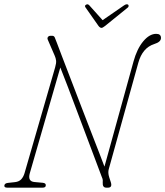

<svg xmlns="http://www.w3.org/2000/svg" viewBox="-25 -865 762 885"><path d="M112.5 -67Q101.5 -29 133.5 -26L172 -22.5Q187 -21 186 -10.5Q186 0 171 0H9Q-6 0 -5 -9.5Q-4 -20.5 12 -22L44 -25.5Q62.5 -27.5 72.8 -38.5Q83 -49.5 88 -66.5L229 -554Q235 -574.5 233.5 -586Q232 -597.5 227.5 -607.5L195.5 -681.5Q192 -689 196 -694.5Q200 -700 207.5 -700H216Q224 -700 227.5 -692.2Q231 -684.5 237 -668Q243 -651.5 259.8 -607.8Q276.5 -564 299.5 -504.5Q322.5 -445 347.2 -380.2Q372 -315.5 395 -256.5Q418 -197.5 434.5 -154.8Q451 -112 456.5 -97L590.5 -582Q606.5 -640 635.2 -674.5Q664 -709 695 -709Q717 -709 717 -690Q717 -671.5 686 -662Q631.5 -644.5 612.5 -575.5L476.5 -86Q471.5 -69 478.5 -47.5L486 -24.5Q493.5 0 472.5 0H465Q447 0 448.5 -23.5Q449.5 -36 447.5 -41Q445.5 -46 443 -52.5Q431.5 -83 413.5 -131Q395.5 -179 373.8 -236.5Q352 -294 330 -352.8Q308 -411.5 288 -464Q268 -516.5 253 -554ZM459.5 -745.5Q448 -736.5 443 -736.5Q436 -736.5 429 -745.5L369 -831Q363.5 -839 372 -843.5Q380 -848 387 -840L448 -772L546.5 -840Q559 -848.5 565.5 -843.5Q568 -841.5 567.8 -837.5Q567.5 -833.5 565 -831Z"/></svg>

Font: Fraunces144ptSuperSoftThinItalic
Style: Italic
Weight: 100
Italic angle: -16°
Version: Version 1.000;[0bf87f6ff]